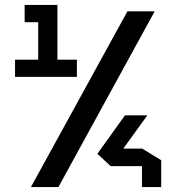

<svg xmlns="http://www.w3.org/2000/svg" viewBox="-20 -759 719 779"><path d="M135 -447V-669L191 -739H213V-517L157 -447ZM41 -447V-517H135V-447ZM157 -447 213 -517H292V-447ZM80 -669V-739H191L135 -669ZM106 0V-1L497 -713H607V-712L217 0ZM429 -85 434 -156H556V-85ZM429 -85 375 -135 487 -291H577V-290ZM556 0V-156H557L634 -109V0Z"/></svg>

Font: Foldit Medium
Style: Regular
Weight: 500
Version: Version 1.003